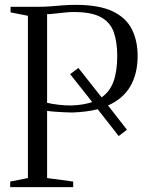

<svg xmlns="http://www.w3.org/2000/svg" viewBox="-20 -771 604 791"><path d="M22 0V-23L95 -37.5V-706L23.5 -720V-743H136Q166.5 -743 190.8 -745Q215 -747 239 -749Q263 -751 292 -751Q388 -751 443.8 -724.5Q499.5 -698 523.2 -650.5Q547 -603 547 -540.5Q547 -467 516.8 -415.2Q486.5 -363.5 425 -336.5L503 -236.5L469 -210.5L382.5 -321Q359 -315 333 -311.8Q307 -308.5 277.5 -307.5Q266 -307.5 244.8 -308.5Q223.5 -309.5 203 -311Q182.5 -312.5 174 -314V-37.5L281.5 -23V0ZM275 -336.5Q300 -337.5 321 -341Q342 -344.5 360 -350.5L269 -465.5L303 -491L398.5 -370Q433 -394 448 -436.2Q463 -478.5 463 -540.5Q463 -598.5 448.5 -639Q434 -679.5 395.2 -700.5Q356.5 -721.5 283.5 -721.5Q266 -721.5 244.5 -719.2Q223 -717 204 -714.8Q185 -712.5 174 -712.5V-347.5Q192 -343 220.8 -339.5Q249.5 -336 275 -336.5Z"/></svg>

Font: Merriweather 120pt Light
Style: Regular
Weight: 300
Version: Version 2.100